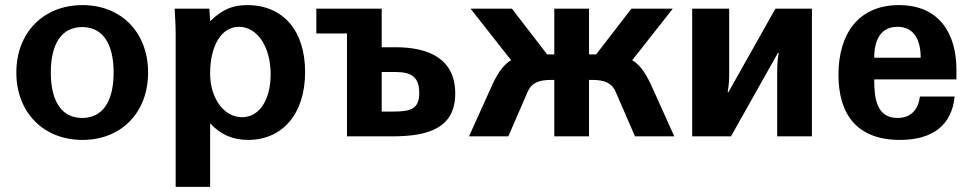

<svg xmlns="http://www.w3.org/2000/svg" viewBox="-20 -534 3810 752"><path d="M44 -250C44 -94 150 14 303 14C455 14 560 -93 560 -250C560 -406 456 -514 303 -514C150 -514 44 -406 44 -250ZM179 -250C179 -365 223 -428 302 -428C381 -428 425 -365 425 -250C425 -135 381 -72 302 -72C223 -72 179 -135 179 -250Z M803 -246C803 -355 847 -429 916 -429C987 -429 1040 -352 1040 -243C1040 -143 996 -75 928 -75C857 -75 803 -149 803 -246ZM803 -51C844 -7 891 14 952 14C1086 14 1175 -88 1175 -252C1175 -413 1090 -514 948 -514C892 -514 852 -498 803 -451C802 -469 801 -484 800 -500H664C666 -462 668 -438 668 -399V198H803Z M1529 -252C1592 -252 1622 -232 1622 -170C1622 -106 1588 -97 1518 -97H1475V-252ZM1339 -403V0H1517C1659 0 1763 -33 1763 -168C1763 -300 1665 -349 1529 -349H1475V-500H1219V-403Z M2151 -221V-321H2123L1985 -500H1823L1982 -298C1957 -285 1932 -253 1910 -206L1817 0H1971L2046 -173C2060 -207 2087 -221 2138 -221ZM2287 -500H2151V0H2287ZM2287 -221H2300C2351 -221 2378 -207 2392 -173L2467 0H2621L2528 -206C2506 -253 2481 -285 2456 -298L2615 -500H2453L2315 -321H2287Z M2691 0H2843L3027 -327H3030C3024 -293 3024 -274 3024 -240V0H3160V-500H3017L2833 -173H2830C2836 -207 2836 -226 2836 -260V-500H2691Z M3264 -241C3264 -89 3334 14 3505 14C3632 14 3708 -43 3719 -156H3583C3577 -108 3551 -72 3495 -72C3412 -72 3404 -152 3404 -223H3726V-261C3726 -401 3660 -514 3501 -514C3341 -514 3264 -400 3264 -241ZM3404 -308C3404 -375 3428 -429 3495 -429C3562 -429 3586 -375 3586 -308Z"/></svg>

Font: Perun
Style: Bold
Weight: 700
Foundry: Copyright (c) Stefan Peev, Context Ltd, 2016
Version: Version 1.089